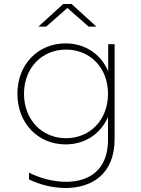

<svg xmlns="http://www.w3.org/2000/svg" viewBox="-20 -740 704 960"><path d="M125 123V157C180 184 245 200 308 200C436 200 553 133 553 -44V-519H521V-384C484 -470 405 -523 308 -523C171 -523 67 -419 67 -271C67 -123 171 -18 308 -18C404 -18 483 -70 520 -155V-41C520 114 421 169 310 169C247 169 179 151 125 123ZM310 -49C190 -49 100 -141 100 -271C100 -401 190 -492 310 -492C430 -492 520 -402 520 -271C520 -140 430 -49 310 -49ZM172 -607H211L317 -700L423 -607H462L338 -720H296Z"/></svg>

Font: Chess Sans ExtraLight
Style: Regular
Weight: 275
Designer: Wolf Bōese
Foundry: Wolf Bōese
Version: Version 7.223;Glyphs 3.3 (3306)